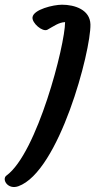

<svg xmlns="http://www.w3.org/2000/svg" viewBox="-31 -779 399 803"><path d="M-3.9 -44.9C-24.9 -29.8 1 15.6 45.4 0C216.3 -60.5 349.6 -566.4 347.2 -676.8C345.7 -738.3 281.7 -759.3 228.5 -759.3C191.4 -759.3 109.4 -739.3 105 -707C101.6 -683.1 147 -643.6 167.5 -654.8C193.8 -669.4 214.8 -685.5 241.2 -686.5C241.2 -590.3 124 -137.7 -3.9 -44.9Z"/></svg>

Font: Courgette
Style: Regular
Weight: 400
Designer: Karolina Lach
Foundry: Karolina Lach
Version: Version 1.002